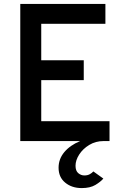

<svg xmlns="http://www.w3.org/2000/svg" viewBox="-20 -720 656 980"><path d="M397 240Q346.5 240 312.8 212.2Q279 184.5 279 136Q279 91.5 308.2 56.5Q337.5 21.5 389 0H83.5V-700H518V-598.5H190.5V-412.5H407.5V-311H190.5V-101.5H539V0H509Q468 0 435.5 19.8Q403 39.5 384.2 68.8Q365.5 98 365.5 126Q365.5 152 379.5 163.8Q393.5 175.5 410.5 175.5Q427 175.5 438.2 169.2Q449.5 163 456.5 155L507.5 191.5Q493.5 208 466.8 224Q440 240 397 240Z"/></svg>

Font: Overpass Mono SemiBold
Style: Regular
Weight: 600
Monospace: yes
Designer: Delve Withrington, Dave Bailey
Foundry: Delve Fonts LLC
Version: Version 4.000